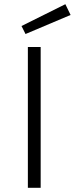

<svg xmlns="http://www.w3.org/2000/svg" viewBox="-20 -895 356 915"><path d="M112.8 0V-670.9H173.8V0ZM316.4 -823.7 101.6 -732.9 82.5 -771 291.5 -875Z"/></svg>

Font: Syncopate
Style: Regular
Weight: 400
Width: 7
Version: Version 001.001